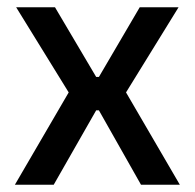

<svg xmlns="http://www.w3.org/2000/svg" viewBox="-20 -509 536 529"><path d="M128 0H21L177.5 -268.5V-241L24.5 -489H131.5L245 -297H252.5L365 -489H472L319 -241V-268.5L475.5 0H368.5L252.5 -205H245Z"/></svg>

Font: Anek Malayalam Medium
Style: Regular
Weight: 500
Designer: Maithili Shingre (Malayalam) & Yesha Goshar (Latin)
Foundry: Ek Type
Version: Version 1.003